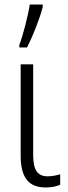

<svg xmlns="http://www.w3.org/2000/svg" viewBox="-20 -815 301 845"><path d="M65 -606H99C125 -657 155 -733 168 -784V-795H111C104 -748 81 -658 65 -617ZM126 -532H71V-130C71 -27 111 10 181 10C205 10 228 6 245 -2V-48C232 -44 210 -39 190 -39C147 -39 126 -64 126 -133Z"/></svg>

Font: Noto Sans Display SemiCondensed Light
Style: Regular
Weight: 300
Width: 4
Designer: Monotype Design Team
Foundry: Monotype Imaging Inc.
Version: Version 1.900